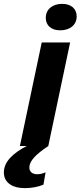

<svg xmlns="http://www.w3.org/2000/svg" viewBox="-96 -756 417 994"><path d="M7 0H42C-26 36 -76 79 -76 137C-76 188 -34 218 33 218C67 218 104 211 129 200L140 136C127 142 112 146 97 146C71 146 56 133 56 111C56 78 88 44 154 0L267 -536H120ZM216 -599C267 -599 301 -628 301 -671C301 -710 273 -736 226 -736C175 -736 141 -707 141 -664C141 -625 168 -599 216 -599Z"/></svg>

Font: Mona Sans
Style: Bold Italic
Weight: 700
Italic angle: -11.7°
Designer: Deni Anggara
Foundry: GitHub
Version: Version 2.000;Glyphs 3.2.3 (3260)